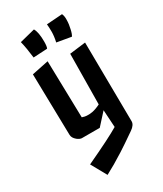

<svg xmlns="http://www.w3.org/2000/svg" viewBox="-238 -797 979 1153"><g transform="rotate(-30 251.5 -220.0)"><path d="M204.1 -709.5Q221.2 -681.2 221.2 -616.2Q221.2 -581.5 214.8 -569.8L118.2 -564.5Q109.9 -635.7 98.1 -682.6ZM396 -704.6Q403.3 -689 403.3 -667.7Q403.3 -646.5 401.1 -630.6Q398.9 -614.7 395.5 -600.6Q389.2 -570.8 379.9 -557.6L280.8 -574.7Q289.6 -613.3 289.6 -644.5Q289.6 -675.8 287.1 -696.8ZM64 -479 179.7 -502.9 189 -108.9Q209.5 -102.1 220.9 -102.1Q232.4 -102.1 240.5 -102.3Q248.5 -102.5 259.8 -104.5Q286.1 -109.9 315.9 -125L319.8 -474.1L430.7 -487.8L436.5 61.5Q436.5 86.4 404.3 108.9Q323.7 165 285.6 189L214.8 232.4Q182.1 251.5 150.4 268.1L90.8 161.1Q266.6 79.1 331.1 40L323.7 -80.1L251 0H126Q111.3 -1.5 95.7 -14.2Q72.8 -33.2 72.8 -55.2Z"/></g></svg>

Font: Passero One
Style: Regular
Weight: 400
Designer: Viktoriya Grabowska
Foundry: Viktoriya Grabowska
Version: Version 1.003